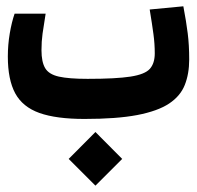

<svg xmlns="http://www.w3.org/2000/svg" viewBox="-20 -374 626 610"><path d="M248.5 3.9Q158.7 3.9 105.2 -15.1Q51.8 -34.2 28.3 -77.6Q4.9 -121.1 4.9 -194.3Q4.9 -231.9 11 -267.8Q17.1 -303.7 26.4 -330.6H125Q118.7 -292 115.2 -267.1Q111.8 -242.2 111.8 -214.4Q111.8 -177.2 123.5 -157.5Q135.3 -137.7 167 -130.6Q198.7 -123.5 258.3 -123.5Q348.6 -123.5 394.5 -130.6Q440.4 -137.7 456.1 -155.3Q471.7 -172.9 471.7 -204.6Q471.7 -234.9 467.5 -265.6Q463.4 -296.4 455.6 -343.8L562.5 -354Q571.8 -305.2 576.4 -268.1Q581.1 -231 581.1 -185.1Q581.1 -139.6 567.1 -104.2Q553.2 -68.8 517.1 -44.9Q481 -21 416 -8.5Q351.1 3.9 248.5 3.9ZM283.2 215.8 198.2 130.9 283.2 45.4 368.2 130.9Z"/></svg>

Font: Cascadia Mono PL SemiBold
Style: Regular
Weight: 600
Monospace: yes
Designer: Aaron Bell
Foundry: Saja Typeworks
Version: Version 2404.023; ttfautohint (v1.8.4)